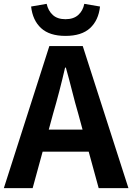

<svg xmlns="http://www.w3.org/2000/svg" viewBox="-24 -980 689 1000"><path d="M497 -946Q489 -874 445 -833.5Q401 -793 317 -793Q234 -793 190 -833.5Q146 -874 138 -946L219 -960Q227 -924 251 -902Q275 -880 317 -880Q359 -880 383.5 -902Q408 -924 415 -960ZM406 -305 384 -386Q367 -444 351.5 -506Q336 -568 319 -628H315Q301 -567 285 -505.5Q269 -444 252 -386L230 -305ZM438 -190H198L146 0H-4L233 -740H407L645 0H490Z"/></svg>

Font: SpoqaHanSans-Bold
Style: Regular
Weight: 700
Designer: [Spoqa Han Sans] Dong-huui Kim \uAE40 \uB3D9 \uD718   [Noto Sans] Ryoko NISHIZUKA \u897F \u585A \u6DBC \u5B50  (kana & i
Foundry: Spoqa (http://www.spoqa-han-sans.com)
Version: Version 2.000